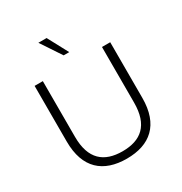

<svg xmlns="http://www.w3.org/2000/svg" viewBox="-204 -1035 1127 1192"><g transform="rotate(-30 360.0 -439.0)"><path d="M360 10C527 10 631 -77 631 -269V-668H572V-269C572 -108 492 -43 360 -43C228 -43 148 -108 148 -269V-668H89V-269C89 -77 193 10 360 10ZM380 -742 302 -888H243L340 -742Z"/></g></svg>

Font: Gantari Light
Style: Regular
Weight: 300
Designer: Anugrah Pasau
Foundry: Lafontype
Version: Version 1.000